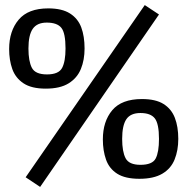

<svg xmlns="http://www.w3.org/2000/svg" viewBox="-20 -695 740 756"><path d="M138 41 81 3 550 -675 606 -638ZM160 -346Q104 -346 72.5 -367Q41 -388 28.5 -423Q16 -458 16 -502Q16 -573 53.5 -617.5Q91 -662 170 -662Q224 -662 255.5 -642Q287 -622 300 -587Q313 -552 313 -504Q313 -459 298.5 -423.5Q284 -388 250.5 -367Q217 -346 160 -346ZM165 -402Q211 -402 224.5 -427.5Q238 -453 238 -504Q238 -565 221.5 -585.5Q205 -606 164 -606Q126 -606 109 -581.5Q92 -557 92 -504Q92 -454 105.5 -428Q119 -402 165 -402ZM529 9Q473 9 441.5 -11Q410 -31 397.5 -66.5Q385 -102 385 -146Q385 -217 422 -261Q459 -305 539 -305Q593 -305 624 -285.5Q655 -266 668.5 -231Q682 -196 682 -148Q682 -103 667.5 -67Q653 -31 619 -11Q585 9 529 9ZM533 -46Q580 -46 593 -71Q606 -96 606 -148Q606 -208 589.5 -229Q573 -250 533 -250Q494 -250 477.5 -225.5Q461 -201 461 -148Q461 -98 474.5 -72Q488 -46 533 -46Z"/></svg>

Font: Faustina Light Medium
Style: Regular
Weight: 500
Version: Version 1.200